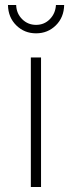

<svg xmlns="http://www.w3.org/2000/svg" viewBox="-20 -752 290 772"><path d="M104 -521H145V0H104ZM125 -652Q158 -652 180.5 -675Q203 -698 205 -732H238Q237 -682 204.5 -650Q172 -618 125 -618Q78 -618 45.5 -650Q13 -682 12 -732H45Q46 -698 69 -675Q92 -652 125 -652Z"/></svg>

Font: Montserrat arm2 ExtraLight
Style: Regular
Weight: 275
Designer: Julieta Ulanovsky
Foundry: Julieta Ulanovsky
Version: Version 6.000